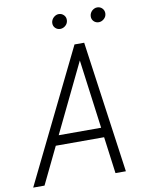

<svg xmlns="http://www.w3.org/2000/svg" viewBox="-100 -952 783 1020"><g transform="rotate(-10 291.0 -442.0)"><path d="M412.6 -198.2H151.9L56.2 0H-4.9L343.3 -710.9H395.5L495.1 0H439ZM176.8 -250.5H405.8L356.4 -622.1ZM246.6 -844.2Q247.1 -852.1 250.7 -859.4Q254.4 -866.7 260 -872.1Q265.6 -877.4 272.7 -880.9Q279.8 -884.3 288.1 -884.3Q304.7 -884.3 315.9 -872.6Q327.1 -860.8 325.7 -844.2Q324.7 -828.1 312.5 -816.9Q300.3 -805.7 284.2 -805.2Q267.6 -805.2 256.6 -816.4Q245.6 -827.6 246.6 -844.2ZM454.1 -843.8Q454.6 -851.6 458 -858.9Q461.4 -866.2 467 -871.6Q472.7 -877 480 -880.4Q487.3 -883.8 495.6 -883.8Q512.2 -883.8 523.2 -872.1Q534.2 -860.4 533.2 -843.8Q532.2 -827.6 519.8 -816.4Q507.3 -805.2 491.7 -804.7Q475.1 -804.7 464.1 -815.9Q453.1 -827.1 454.1 -843.8Z"/></g></svg>

Font: Roboto Mono Light
Style: Italic
Weight: 300
Designer: Google
Version: Version 2.000985; 2015; ttfautohint (v1.3)